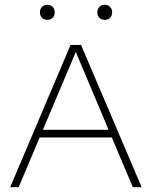

<svg xmlns="http://www.w3.org/2000/svg" viewBox="-20 -783 635 803"><path d="M22.5 0 275 -595H319L572.5 0H535.5L292 -577.5H302L58 0ZM135 -208 145 -240H450L459 -208ZM418 -700Q404.5 -700 395.8 -708.5Q387 -717 387 -731Q387 -745.5 395.8 -754.2Q404.5 -763 418 -763Q431.5 -763 440.2 -754.2Q449 -745.5 449 -731Q449 -717 440.2 -708.5Q431.5 -700 418 -700ZM178 -700Q164.5 -700 155.8 -708.5Q147 -717 147 -731Q147 -745.5 155.8 -754.2Q164.5 -763 178 -763Q191.5 -763 200.2 -754.2Q209 -745.5 209 -731Q209 -717 200.2 -708.5Q191.5 -700 178 -700Z"/></svg>

Font: Encode Sans SC SemiExpanded Thin
Style: Regular
Weight: 250
Width: 6
Designer: Multiple Designers
Foundry: Impallari Type
Version: Version 3.002